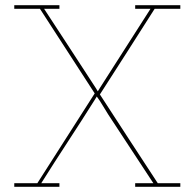

<svg xmlns="http://www.w3.org/2000/svg" viewBox="-20 -720 750 740"><path d="M209 0V-14H139Q190 -95 242 -174.5Q294 -254 345 -335L353 -348Q365 -332 375.5 -314Q386 -296 397 -279L571 -14H501V0H675V-14H588Q532 -100 476.5 -184.5Q421 -269 365 -356Q418 -439 470.5 -520.5Q523 -602 576 -686H675V-700H501V-686H560L365 -381L357 -368L349 -381Q299 -457 250 -533Q201 -609 150 -686H209V-700H35V-686H134L345 -360L124 -14H35V0Z"/></svg>

Font: Josefin Slab Thin Thin
Style: Regular
Weight: 250
Version: Version 2.000